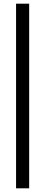

<svg xmlns="http://www.w3.org/2000/svg" viewBox="-20 -810 245 1040"><path d="M138 -790V210H67V-790Z"/></svg>

Font: Georama ExtraCondensed Thin
Style: Regular
Weight: 400
Version: Version 1.001